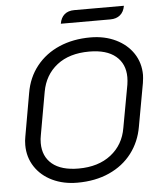

<svg xmlns="http://www.w3.org/2000/svg" viewBox="-58 -902 793 960"><g transform="rotate(-5 338.5 -421.5)"><path d="M48 -201Q48 -223 52 -243L90 -459Q103 -536 148 -592.5Q193 -649 262.5 -679Q332 -709 419 -709Q490 -709 546 -682Q602 -655 633.5 -607.5Q665 -560 665 -499Q665 -487 661 -459L622 -243Q609 -168 565.5 -111Q522 -54 452 -22.5Q382 9 292 9Q222 9 166.5 -17.5Q111 -44 79.5 -92Q48 -140 48 -201ZM544 -244 583 -458Q586 -478 586 -495Q586 -562 540 -600.5Q494 -639 407 -639Q307 -639 245 -590.5Q183 -542 168 -458L130 -244Q126 -225 126 -204Q126 -137 171.5 -99Q217 -61 304 -61Q403 -61 466.5 -110.5Q530 -160 544 -244ZM351 -852H600Q595 -822 576 -806Q557 -790 527 -790H278Q283 -820 301.5 -836Q320 -852 351 -852Z"/></g></svg>

Font: K2D Light
Style: Italic
Weight: 300
Italic angle: -10°
Designer: Katatrad Aksorn Co.,Ltd.
Foundry: Cadson Demak Co.,Ltd.
Version: Version 1.000; ttfautohint (v1.6)